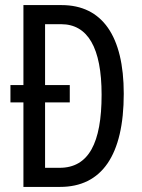

<svg xmlns="http://www.w3.org/2000/svg" viewBox="-20 -734 556 754"><path d="M222 -714H72V-400H21V-332H72V0H216C380 0 466 -125 466 -366C466 -593 381 -714 222 -714ZM220 -639C325 -639 379 -546 379 -362C379 -172 328 -75 214 -75H157V-332H254V-400H157V-639Z"/></svg>

Font: Noto Sans Arabic ExtCond
Style: Regular
Weight: 400
Width: 2
Designer: Monotype Design Team, Nadine Chahine, Nizar Qandah and Khaled Hosny
Foundry: Monotype Imaging Inc.
Version: Version 2.012